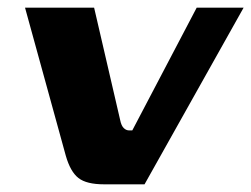

<svg xmlns="http://www.w3.org/2000/svg" viewBox="-20 -480 654 500"><path d="M251 0Q205.3 0 184.3 -16.4Q163.3 -32.8 151.4 -74.3L45.2 -460H225.1L293.1 -166.7Q296 -152.5 302.3 -146.5Q308.5 -140.4 316.2 -140.4H324.5L492.2 -460H614.4L356.4 0Z"/></svg>

Font: Genos Thin
Style: Italic
Weight: 100
Italic angle: -8°
Designer: Robert E. Leuschke
Foundry: Robert E. Leuschke
Version: Version 1.010